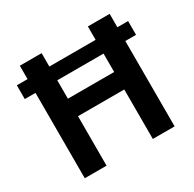

<svg xmlns="http://www.w3.org/2000/svg" viewBox="-140 -781 943 931"><g transform="rotate(-30 331.0 -315.0)"><path d="M80 0V-478H20V-555H80V-630H202V-555H461V-630H583V-555H643V-478H583V0H461V-277H202V0ZM461 -375V-478H202V-375Z"/></g></svg>

Font: Ek Mukta SemiBold
Style: Regular
Weight: 600
Designer: Girish Dalvi and Yashodeep Gholap
Foundry: Ek Type
Version: Version 2.538;PS 1.002;hotconv 16.6.51;makeotf.lib2.5.65220;